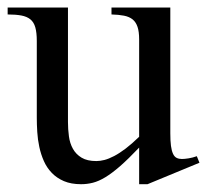

<svg xmlns="http://www.w3.org/2000/svg" viewBox="-20 -467 541 502"><path d="M365.7 14.6H343.8V-81.1Q315.4 -51.3 294.2 -32.7Q272.9 -14.2 255.6 -3.7Q238.3 6.8 223.1 10.7Q208 14.6 191.9 14.6Q166 14.6 147.2 6.6Q128.4 -1.5 115.5 -14.9Q102.5 -28.3 94.7 -45.9Q86.9 -63.5 82.8 -82.8Q78.6 -102.1 77.4 -122.1Q76.2 -142.1 76.2 -159.7V-359.9Q76.2 -381.8 72.3 -395.5Q68.4 -409.2 59.3 -416.5Q50.3 -423.8 35.6 -426.5Q21 -429.2 0 -429.2V-447.3H157.7V-147.9Q157.7 -128.9 160.2 -110.6Q162.6 -92.3 170.7 -77.9Q178.7 -63.5 193.4 -54.7Q208 -45.9 231.9 -45.9Q241.7 -45.9 253.2 -48.8Q264.6 -51.8 278.6 -59.1Q292.5 -66.4 308.6 -78.6Q324.7 -90.8 343.8 -109.4V-363.8Q343.8 -384.3 339.6 -396.7Q335.4 -409.2 326.7 -416.3Q317.9 -423.3 304.2 -426Q290.5 -428.7 271.5 -429.2V-447.3H425.3V-118.7Q425.3 -98.6 427 -85.7Q428.7 -72.8 432.4 -64.9Q436 -57.1 441.9 -54.2Q447.8 -51.3 455.6 -51.3Q462.4 -51.3 473.1 -53Q483.9 -54.7 494.6 -58.6L501.5 -41.5Z"/></svg>

Font: Doulos SIL Compact
Style: Regular
Weight: 400
Designer: Walt Agee, Victor Gaultney, Peter Martin, Debbi Hosken
Foundry: SIL International
Version: Version 4.110; 2011; Maintenance release ; LnSpcTght